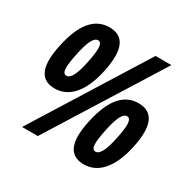

<svg xmlns="http://www.w3.org/2000/svg" viewBox="-160 -892 1078 1069"><g transform="rotate(30 379.5 -357.5)"><path d="M154.3 -275.9Q48.3 -275.9 48.3 -398.9Q48.3 -441.4 61 -499Q108.9 -724.1 250 -724.1Q357.9 -724.1 357.9 -598.1Q357.9 -556.2 346.2 -501Q322.8 -390.6 273.7 -333.3Q224.6 -275.9 154.3 -275.9ZM206.1 0H105L550.8 -713.9H652.8ZM253.9 -587.9Q253.9 -629.9 231 -629.9Q210.4 -629.9 194.8 -598.9Q179.2 -567.9 165.8 -504.4Q152.3 -440.9 152.3 -409.7Q152.3 -370.1 175.3 -370.1Q195.8 -370.1 211.9 -401.1Q228 -432.1 241 -494.6Q253.9 -557.1 253.9 -587.9ZM505.9 8.8Q399.4 8.8 399.4 -114.3Q399.4 -156.7 412.1 -213.9Q460.4 -439 601.1 -439Q709.5 -439 709.5 -312.5Q709.5 -271 697.8 -215.8Q674.3 -106 625.2 -48.6Q576.2 8.8 505.9 8.8ZM605.5 -301.8Q605.5 -344.2 582 -344.2Q562 -344.2 546.4 -313.5Q530.8 -282.7 517.3 -219.2Q503.9 -155.8 503.9 -124.5Q503.9 -85 526.9 -85Q547.4 -85 563.5 -116Q579.6 -147 592.5 -209Q605.5 -271 605.5 -301.8Z"/></g></svg>

Font: Open Sans Hebrew Condensed
Style: Bold Italic
Weight: 700
Width: 3
Italic angle: -12°
Foundry: Ascender Corporation, Yanek Iontef
Version: Version 2.001;PS 002.001;hotconv 1.0.70;makeotf.lib2.5.58329